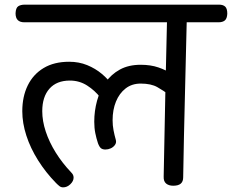

<svg xmlns="http://www.w3.org/2000/svg" viewBox="-20 -784 999 827"><path d="M252 23Q243 23 236.5 18Q230 13 221 4Q177 -41 144 -93.5Q111 -146 93.5 -200Q76 -254 76 -305Q76 -368 99.5 -416Q123 -464 168 -491Q213 -518 278 -518Q320 -518 355.5 -503.5Q391 -489 419 -465.5Q447 -442 465 -415Q471 -403 471 -391Q471 -372 460 -360.5Q449 -349 434 -349Q427 -349 421.5 -354Q416 -359 412 -364Q389 -394 355.5 -415.5Q322 -437 281 -437Q224 -437 193 -402Q162 -367 162 -305Q162 -263 177 -217.5Q192 -172 220 -127Q248 -82 287 -41Q293 -35 295 -29.5Q297 -24 297 -19Q297 -4 283 9.5Q269 23 252 23ZM434 -140Q422 -140 415 -145.5Q408 -151 402 -167Q395 -188 390.5 -210.5Q386 -233 386 -260Q386 -306 398 -350Q410 -394 434.5 -429Q459 -464 496.5 -484.5Q534 -505 586 -505Q629 -505 662.5 -493.5Q696 -482 719.5 -465.5Q743 -449 757 -433Q761 -428 763 -422Q765 -416 765 -410Q765 -391 754 -377.5Q743 -364 728 -364Q723 -364 718 -367.5Q713 -371 708 -376Q685 -393 658 -408.5Q631 -424 586 -424Q548 -424 521 -403Q494 -382 479.5 -346.5Q465 -311 465 -266Q465 -244 469 -223Q473 -202 479 -181Q482 -169 475 -159.5Q468 -150 457 -145Q446 -140 434 -140ZM726 16Q707 16 695.5 6.5Q684 -3 685 -24Q688 -203 692 -375.5Q696 -548 700 -725Q701 -742 712.5 -750.5Q724 -759 743 -759Q766 -759 775.5 -750Q785 -741 785 -722Q781 -545 776.5 -371Q772 -197 769 -20Q769 -2 758.5 7Q748 16 726 16ZM85 -688Q66 -688 56.5 -697.5Q47 -707 47 -727Q48 -750 58.5 -757Q69 -764 87 -764H923Q941 -764 950 -755.5Q959 -747 959 -725Q958 -704 948.5 -696Q939 -688 921 -688Z"/></svg>

Font: Playpen Sans Deva
Style: Regular
Weight: 400
Designer: Pooja Saxena, Gunjan Panchal, Laura Meseguer, Veronika Burian, José Scaglione
Foundry: TypeTogether
Version: Version 2.000